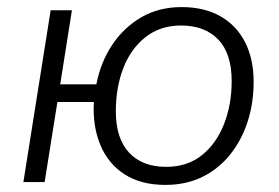

<svg xmlns="http://www.w3.org/2000/svg" viewBox="-20 -514 787 542"><path d="M447 8Q378 8 331.5 -22Q285 -52 263 -105.5Q241 -159 245 -226H142L106 0H46L123 -485H183L150 -276H252Q264 -338 296.5 -387Q329 -436 378.5 -465Q428 -494 493 -494Q556 -494 601.5 -468.5Q647 -443 671.5 -395.5Q696 -348 696 -283Q696 -223 679 -170.5Q662 -118 629.5 -77.5Q597 -37 551 -14.5Q505 8 447 8ZM449 -43Q509 -43 550 -76Q591 -109 612.5 -164Q634 -219 634 -285Q634 -363 596 -402.5Q558 -442 491 -442Q432 -442 390.5 -409Q349 -376 328 -321.5Q307 -267 307 -200Q307 -123 344.5 -83Q382 -43 449 -43Z"/></svg>

Font: Nunito Sans 12pt Light
Style: Italic
Weight: 300
Italic angle: -9°
Designer: Vernon Adams
Foundry: Vernon Adams
Version: Version 3.101;gftools[0.9.27]